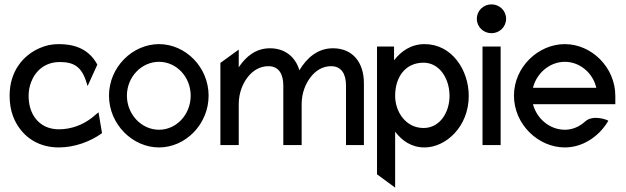

<svg xmlns="http://www.w3.org/2000/svg" viewBox="-20 -664 2865 879"><path d="M24 -226C24 -192 29 -160 40 -131C72 -48 145 11 249 11C323 11 395 -17 445 -53L447 -55L431 -150L401 -125C361 -94 309 -72 249 -72C229 -72 209 -76 192 -83C144 -104 111 -153 111 -226C111 -248 115 -268 122 -287C142 -340 186 -380 254 -380C319 -380 355 -358 377 -283L381 -270L426 -369L424 -371C381 -449 306 -462 249 -462C217 -462 189 -456 162 -444C86 -411 24 -338 24 -226Z M479 -226C479 -95 587 11 708 11C829 11 935 -95 935 -226C935 -357 829 -462 708 -462C587 -462 479 -357 479 -226ZM561 -226C561 -312 628 -381 708 -381C788 -381 853 -312 853 -226C853 -140 788 -70 708 -70C628 -70 561 -140 561 -226Z M989 0H1073V-187C1073 -240 1092 -283 1115 -312C1136 -339 1168 -361 1209 -361C1256 -361 1277 -325 1277 -273V0H1361V-187C1361 -240 1380 -283 1403 -312C1424 -339 1455 -361 1496 -361C1543 -361 1564 -325 1564 -273V0H1646V-283C1646 -378 1595 -443 1504 -443C1432 -443 1383 -396 1351 -343V-342V-341C1333 -404 1284 -443 1216 -443C1150 -443 1105 -404 1073 -356V-437L989 -376Z M1706 134 1789 195V-61C1820 -21 1862 11 1924 11C2020 11 2126 -83 2126 -225C2126 -343 2049 -462 1924 -462C1861 -462 1816 -429 1784 -388V-451H1706ZM1789 -225C1789 -313 1837 -377 1919 -377C1991 -377 2038 -306 2038 -225C2038 -151 1995 -78 1919 -78C1838 -78 1789 -152 1789 -225Z M2163 -578C2163 -541 2193 -512 2230 -512C2267 -512 2297 -541 2297 -578C2297 -615 2267 -644 2230 -644C2193 -644 2163 -615 2163 -578ZM2189 0H2272V-451H2189Z M2333 -226C2333 -95 2444 11 2566 11C2645 11 2719 -36 2762 -106L2765 -111L2760 -114C2760 -114 2696 -141 2659 -108C2634 -85 2602 -70 2566 -70C2498 -70 2438 -119 2420 -187H2797V-225C2797 -356 2688 -462 2566 -462C2444 -462 2333 -357 2333 -226ZM2420 -262C2437 -330 2497 -381 2566 -381C2634 -381 2694 -331 2710 -262Z"/></svg>

Font: Charger Pro
Style: BdNar
Weight: 700
Designer: Jasper
Foundry: Cannot Into Space Fonts
Version: Version 1.09